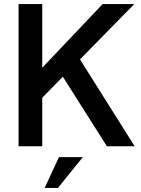

<svg xmlns="http://www.w3.org/2000/svg" viewBox="-20 -717 693 941"><path d="M71 -697H187V-385L483 -697H638L372 -426L640 0H504L288 -341L187 -238V0H71ZM269 53H386L264 204H199Z"/></svg>

Font: Hanken Grotesk SemiBold
Style: Regular
Weight: 600
Designer: Alfredo Marco Pradil
Foundry: Hanken Design Co.
Version: Version 3.014